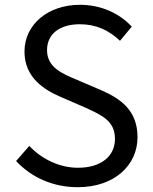

<svg xmlns="http://www.w3.org/2000/svg" viewBox="-20 -767 637 800"><path d="M304 13C457 13 553 -79 553 -195C553 -304 487 -354 402 -391L297 -436C240 -460 176 -486 176 -558C176 -626 229 -666 313 -666C381 -666 435 -640 480 -597L529 -656C477 -712 401 -747 313 -747C180 -747 82 -665 82 -552C82 -444 164 -393 231 -364L337 -318C406 -286 459 -263 459 -188C459 -116 401 -68 305 -68C229 -68 155 -103 102 -159L47 -96C111 -28 200 13 304 13Z"/></svg>

Font: Spoqa Han Sans Neo Regular
Style: Regular
Weight: 400
Designer: [Spoqa Han Sans Neo] Dong-huui Kim  Younghwa Kang  Yujin Lee  [Noto Sans] Ryoko NISHIZUKA  (kana & ideographs); Paul D. 
Foundry: Spoqa (http://www.spoqa-han-sans.com)
Version: Version 1.000